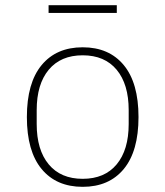

<svg xmlns="http://www.w3.org/2000/svg" viewBox="-20 -711 640 743"><path d="M300 12Q198 12 141 -57Q84 -126 84 -258Q84 -390 141 -459Q198 -528 300 -528Q402 -528 459 -459Q516 -390 516 -258Q516 -126 459 -57Q402 12 300 12ZM300 -19Q385 -19 431.5 -75Q478 -131 478 -231V-285Q478 -385 431.5 -441Q385 -497 300 -497Q215 -497 168.5 -441Q122 -385 122 -285V-231Q122 -131 168.5 -75Q215 -19 300 -19ZM168 -691H432V-661H168Z"/></svg>

Font: IBM Plex Mono ExtraLight
Style: Regular
Weight: 200
Monospace: yes
Designer: Mike Abbink, Paul van der Laan, Pieter van Rosmalen
Foundry: Bold Monday
Version: Version 2.3